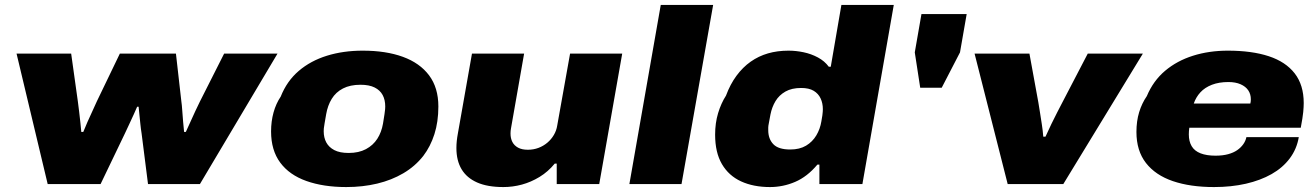

<svg xmlns="http://www.w3.org/2000/svg" viewBox="-20 -745 5327 777"><path d="M173 0 47 -528H268L295 -335Q298 -315 300.5 -291.5Q303 -268 305.5 -247Q308 -226 309 -211H317Q324 -229 334 -251.5Q344 -274 354.5 -296.5Q365 -319 372 -335L465 -528H692L714 -334Q716 -321 717.5 -298.5Q719 -276 721 -253Q723 -230 725 -211H732Q740 -228 750 -250.5Q760 -273 770.5 -295.5Q781 -318 789 -334L887 -528H1103L789 0H579L553 -205Q550 -223 548 -243.5Q546 -264 544 -282.5Q542 -301 541 -313H535Q530 -301 521.5 -282.5Q513 -264 503.5 -243.5Q494 -223 485 -204L387 0Z M1381 12Q1289 12 1220 -12.5Q1151 -37 1114 -87Q1077 -137 1077 -213Q1077 -254 1087 -290Q1097 -326 1116 -354Q1141 -417 1189 -458Q1237 -499 1303 -519.5Q1369 -540 1448 -540Q1542 -540 1610.5 -515Q1679 -490 1716.5 -440Q1754 -390 1754 -314Q1754 -252 1738 -202Q1722 -152 1693 -114Q1660 -72 1612.5 -44Q1565 -16 1506.5 -2Q1448 12 1381 12ZM1391 -126Q1432 -126 1461 -141.5Q1490 -157 1507 -183.5Q1524 -210 1530 -245Q1534 -270 1536 -283Q1538 -296 1538.5 -303Q1539 -310 1539 -314Q1539 -341 1528.5 -360.5Q1518 -380 1496 -391Q1474 -402 1439 -402Q1397 -402 1368 -387Q1339 -372 1322.5 -345Q1306 -318 1300 -283Q1296 -259 1293.5 -245.5Q1291 -232 1290.5 -225.5Q1290 -219 1290 -214Q1290 -188 1300.5 -168.5Q1311 -149 1333 -137.5Q1355 -126 1391 -126Z M2017 12Q1953 12 1911 -6.5Q1869 -25 1848 -60Q1827 -95 1827 -146Q1827 -160 1828.5 -174.5Q1830 -189 1833 -205L1890 -528H2101L2048 -226Q2047 -221 2046.5 -215.5Q2046 -210 2046 -205Q2046 -185 2053.5 -170.5Q2061 -156 2076.5 -147.5Q2092 -139 2116 -139Q2139 -139 2159 -146.5Q2179 -154 2195 -167.5Q2211 -181 2221.5 -199Q2232 -217 2235 -237L2287 -528H2498L2405 0H2233V-83H2225Q2198 -50 2163.5 -29Q2129 -8 2092 2Q2055 12 2017 12Z M2527 0 2654 -725H2866L2738 0Z M3096 12Q3029 12 2979 -11Q2929 -34 2901.5 -81Q2874 -128 2874 -200Q2874 -247 2886 -287Q2898 -327 2918 -358Q2935 -404 2960.5 -438.5Q2986 -473 3018 -495.5Q3050 -518 3088 -529Q3126 -540 3171 -540Q3201 -540 3232 -533.5Q3263 -527 3290 -512.5Q3317 -498 3334 -475H3342L3385 -725H3597L3470 0H3296V-79H3288Q3247 -30 3198 -9Q3149 12 3096 12ZM3178 -140Q3216 -140 3242 -155.5Q3268 -171 3283.5 -197Q3299 -223 3304 -254Q3307 -269 3308 -278Q3309 -287 3309.5 -292.5Q3310 -298 3310 -303Q3310 -327 3301 -346.5Q3292 -366 3273 -377.5Q3254 -389 3222 -389Q3184 -389 3158.5 -374.5Q3133 -360 3118.5 -336Q3104 -312 3098 -282Q3094 -259 3091.5 -247Q3089 -235 3089 -229Q3089 -223 3089 -218Q3089 -183 3109.5 -161.5Q3130 -140 3178 -140Z M3704 -390 3682 -533 3709 -688H3892L3865 -533L3791 -390Z M4058 0 3924 -528H4146L4182 -331Q4185 -314 4188.5 -291Q4192 -268 4196 -243Q4200 -218 4202 -192H4211Q4223 -219 4235 -243.5Q4247 -268 4258.5 -290.5Q4270 -313 4280 -332L4382 -528H4605L4283 0Z M4893 12Q4797 12 4726.5 -12Q4656 -36 4617.5 -85.5Q4579 -135 4579 -211Q4579 -255 4590 -291Q4601 -327 4621 -356Q4647 -418 4695 -458.5Q4743 -499 4808 -519.5Q4873 -540 4949 -540Q5046 -540 5114.5 -517.5Q5183 -495 5219.5 -448Q5256 -401 5256 -328Q5256 -313 5254 -291.5Q5252 -270 5244 -228H4793Q4792 -222 4791.5 -214.5Q4791 -207 4791 -201Q4791 -173 4802.5 -153.5Q4814 -134 4838.5 -124.5Q4863 -115 4899 -115Q4928 -115 4950 -121Q4972 -127 4987 -137.5Q5002 -148 5011.5 -161.5Q5021 -175 5024 -190H5236Q5228 -142 5199.5 -104Q5171 -66 5126 -40.5Q5081 -15 5022 -1.5Q4963 12 4893 12ZM4811 -326H5040Q5041 -330 5041.5 -334.5Q5042 -339 5042 -343Q5042 -364 5031.5 -379.5Q5021 -395 5000.5 -404Q4980 -413 4951 -413Q4913 -413 4884.5 -402Q4856 -391 4838 -371.5Q4820 -352 4811 -326Z"/></svg>

Font: Archivo SemiExpanded Black
Style: Italic
Weight: 900
Width: 6
Italic angle: -10°
Designer: Hector Gatti
Foundry: Omnibus-Type
Version: Version 2.001